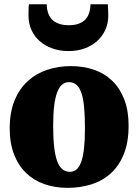

<svg xmlns="http://www.w3.org/2000/svg" viewBox="-20 -886 660 917"><path d="M26.4 -272.9Q26.4 -350.1 49.6 -406.2Q72.8 -462.4 112.8 -498.8Q152.8 -535.2 205.6 -552.7Q258.3 -570.3 317.9 -570.3Q378.4 -570.3 429.2 -552.7Q480 -535.2 516.6 -499.5Q553.2 -463.9 573.7 -410.6Q594.2 -357.4 594.2 -286.1Q594.2 -205.6 571 -149.2Q547.9 -92.8 508.1 -57.1Q468.3 -21.5 415.3 -5.1Q362.3 11.2 302.7 11.2Q242.7 11.2 191.9 -6.6Q141.1 -24.4 104.5 -59.8Q67.9 -95.2 47.1 -148.4Q26.4 -201.7 26.4 -272.9ZM314 -65.4Q332.5 -65.4 345.9 -77.1Q359.4 -88.9 368.2 -113.8Q377 -138.7 381.3 -178Q385.7 -217.3 385.7 -272.5Q385.7 -331.5 381.8 -373.5Q377.9 -415.5 368.7 -442.1Q359.4 -468.8 344.7 -481.2Q330.1 -493.7 309.1 -493.7Q290.5 -493.7 276.6 -481.9Q262.7 -470.2 253.2 -445.3Q243.7 -420.4 238.8 -381.1Q233.9 -341.8 233.9 -286.6Q233.9 -227.5 238.5 -185.5Q243.2 -143.6 252.9 -116.9Q262.7 -90.3 277.8 -77.9Q293 -65.4 314 -65.4ZM308.1 -642.1Q264.6 -642.1 229.2 -655Q193.8 -668 168.7 -690.4Q143.6 -712.9 129.9 -743.7Q116.2 -774.4 116.2 -810.1Q116.2 -816.9 116.2 -825Q116.2 -833 116.5 -840.8Q116.7 -848.6 116.9 -855.2Q117.2 -861.8 118.2 -865.7H203.1Q203.1 -860.4 203.6 -854.5Q204.1 -848.6 205.1 -842.8Q207.5 -827.6 213.9 -813.7Q220.2 -799.8 232.4 -789.1Q244.6 -778.3 263.4 -772Q282.2 -765.6 309.1 -765.6Q335.4 -765.6 353.5 -772Q371.6 -778.3 383.3 -788.8Q395 -799.3 401.4 -813.2Q407.7 -827.1 410.2 -842.3Q411.1 -848.6 411.6 -854.5Q412.1 -860.4 412.1 -865.7H495.1Q495.1 -861.8 495.6 -855.2Q496.1 -848.6 496.3 -840.8Q496.6 -833 496.8 -825Q497.1 -816.9 497.1 -810.5Q497.1 -774.4 483.2 -743.7Q469.2 -712.9 444.1 -690.2Q418.9 -667.5 384.3 -654.8Q349.6 -642.1 308.1 -642.1Z"/></svg>

Font: Merriweather UltraBold
Style: Regular
Weight: 900
Designer: Eben Sorkin ( sorkintype@gmail.com )
Foundry: Eben Sorkin
Version: Version 1.570; ttfautohint (v1.3) -l 8 -r 32 -G 0 -x 0 -H 60